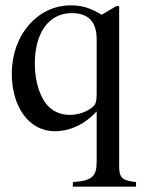

<svg xmlns="http://www.w3.org/2000/svg" viewBox="-20 -480 540 717"><path d="M341 -127C341 -104 337 -90 329 -83C307 -63 273 -51 241 -51C212 -51 186 -60 166 -78C132 -107 110 -172 110 -241C110 -359 163 -431 248 -431C310 -431 341 -399 341 -333ZM488 217V200C435 194 425 183 425 141V-457H414L360 -425C314 -452 284 -460 244 -460C120 -460 24 -349 24 -205C24 -79 90 10 184 10C242 10 297 -16 341 -64V124C341 180 323 195 252 200V217Z"/></svg>

Font: XITS Math
Style: Regular
Weight: 400
Designer: MicroPress Inc., with final additions and corrections provided by Coen Hoffman, Elsevier (retired)
Version: Version 1.302